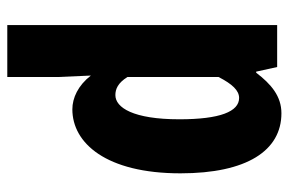

<svg xmlns="http://www.w3.org/2000/svg" viewBox="-156 -458 811 540"><g transform="rotate(90 250.0 -188.5)"><path d="M51 197H197V52L193 -38C221 -2 256 14 288 14C383 14 468 -81 468 -290C468 -477 404 -574 299 -574C251 -574 217 -545 185 -503H182L169 -562H51ZM248 -107C231 -107 214 -114 197 -141V-397C217 -436 235 -455 256 -455C294 -455 316 -402 316 -287C316 -157 283 -107 248 -107Z"/></g></svg>

Font: Noto Sans Mono CJK JP Bold
Style: Regular
Weight: 700
Designer: Ryoko NISHIZUKA (kana & ideographs); Paul D. Hunt (Latin, Greek & Cyrillic); Wenlong ZHANG (bopomofo); Sandoll Communica
Foundry: Adobe Systems Incorporated
Version: Version 1.004;PS 1.004;hotconv 1.0.82;makeotf.lib2.5.63406